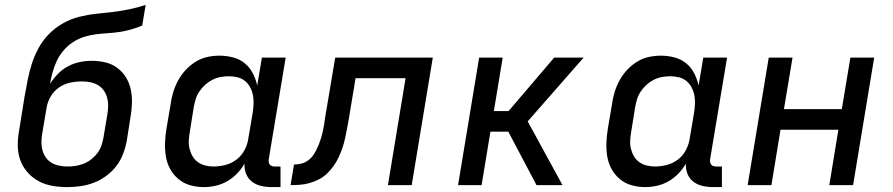

<svg xmlns="http://www.w3.org/2000/svg" viewBox="-20 -755 3640 783"><path d="M255 8Q224 8 194 3Q164 -2 138 -16Q112 -30 92.5 -52Q73 -74 63 -101.5Q53 -129 52.5 -160Q52 -191 58 -223L80 -360Q86 -393 92.5 -427Q99 -461 109.5 -494Q120 -527 137 -558.5Q154 -590 179.5 -616Q205 -642 237 -660Q269 -678 303 -686.5Q337 -695 371 -698.5Q405 -702 438.5 -706Q472 -710 506.5 -717Q541 -724 574 -735L560 -651Q537 -641 513.5 -634.5Q490 -628 466 -624.5Q442 -621 418 -619.5Q394 -618 370 -615Q346 -612 322.5 -604.5Q299 -597 277.5 -583Q256 -569 239 -549Q222 -529 211.5 -506.5Q201 -484 194.5 -460.5Q188 -437 184 -413Q198 -435 216.5 -454Q235 -473 258 -485Q281 -497 305.5 -502Q330 -507 354 -507Q383 -507 410 -500.5Q437 -494 458.5 -478Q480 -462 494 -439Q508 -416 513.5 -389Q519 -362 518 -333.5Q517 -305 512 -276L497 -181Q492 -154 482 -127.5Q472 -101 454.5 -78Q437 -55 413 -37.5Q389 -20 363 -10Q337 0 309.5 4Q282 8 255 8ZM255 -76Q272 -76 288.5 -78.5Q305 -81 321.5 -87.5Q338 -94 352.5 -105.5Q367 -117 377.5 -131Q388 -145 393.5 -161.5Q399 -178 402 -194L418 -290Q421 -308 421 -325Q421 -342 416.5 -358Q412 -374 402.5 -387Q393 -400 379.5 -408Q366 -416 349 -419.5Q332 -423 315 -423Q291 -423 266.5 -418Q242 -413 221 -398.5Q200 -384 187 -362Q174 -340 170 -316L152 -209Q149 -191 149 -174Q149 -157 153.5 -141Q158 -125 167.5 -112Q177 -99 190.5 -91Q204 -83 221 -79.5Q238 -76 255 -76Z M812 8Q783 8 756 0.5Q729 -7 708.5 -24Q688 -41 674.5 -65Q661 -89 656.5 -116.5Q652 -144 653 -173Q654 -202 659 -231L676 -331Q679 -355 686.5 -379.5Q694 -404 706.5 -427Q719 -450 737 -469.5Q755 -489 777.5 -503Q800 -517 825 -522.5Q850 -528 875 -528Q903 -528 930 -521Q957 -514 977.5 -497.5Q998 -481 1010.5 -457Q1023 -433 1029 -406L1048 -520H1145L1076 -106Q1075 -100 1076 -94Q1077 -88 1080.5 -83.5Q1084 -79 1089.5 -77.5Q1095 -76 1101 -76H1124V8H1087Q1065 8 1044 3Q1023 -2 1007 -14.5Q991 -27 983.5 -46.5Q976 -66 977 -88Q965 -66 946.5 -47Q928 -28 906 -15.5Q884 -3 859.5 2.5Q835 8 812 8ZM851 -76Q875 -76 900 -82.5Q925 -89 945.5 -105Q966 -121 978 -144.5Q990 -168 993 -192L1010 -292Q1013 -310 1014 -328.5Q1015 -347 1012 -364.5Q1009 -382 1001 -397.5Q993 -413 980 -424Q967 -435 949.5 -439.5Q932 -444 914 -444Q897 -444 880 -441Q863 -438 847 -430Q831 -422 817.5 -410Q804 -398 793.5 -382.5Q783 -367 778 -350.5Q773 -334 770 -317L754 -217Q751 -200 750 -182.5Q749 -165 753 -148.5Q757 -132 765.5 -117.5Q774 -103 787.5 -93.5Q801 -84 817.5 -80Q834 -76 851 -76Z M1562 0 1634 -436H1430L1402 -267Q1399 -248 1395 -228.5Q1391 -209 1387 -190Q1383 -171 1376.5 -152Q1370 -133 1361.5 -114.5Q1353 -96 1341 -79Q1329 -62 1314 -47.5Q1299 -33 1280.5 -23.5Q1262 -14 1242.5 -8.5Q1223 -3 1203.5 -1.5Q1184 0 1165 0L1179 -84Q1195 -84 1210 -88Q1225 -92 1238 -102Q1251 -112 1260 -126Q1269 -140 1275.5 -155Q1282 -170 1287 -185Q1292 -200 1295.5 -215Q1299 -230 1301.5 -245.5Q1304 -261 1306 -276L1347 -520H1745L1659 0Z M2168 0 2053 -218H1980L1944 0H1848L1934 -520H2030L1994 -302H2054L2240 -520H2360L2132 -260L2274 0Z M2612 8Q2583 8 2556 0.5Q2529 -7 2508.5 -24Q2488 -41 2474.5 -65Q2461 -89 2456.5 -116.5Q2452 -144 2453 -173Q2454 -202 2459 -231L2476 -331Q2479 -355 2486.5 -379.5Q2494 -404 2506.5 -427Q2519 -450 2537 -469.5Q2555 -489 2577.5 -503Q2600 -517 2625 -522.5Q2650 -528 2675 -528Q2703 -528 2730 -521Q2757 -514 2777.5 -497.5Q2798 -481 2810.5 -457Q2823 -433 2829 -406L2848 -520H2945L2876 -106Q2875 -100 2876 -94Q2877 -88 2880.5 -83.5Q2884 -79 2889.5 -77.5Q2895 -76 2901 -76H2924V8H2887Q2865 8 2844 3Q2823 -2 2807 -14.5Q2791 -27 2783.5 -46.5Q2776 -66 2777 -88Q2765 -66 2746.5 -47Q2728 -28 2706 -15.5Q2684 -3 2659.5 2.5Q2635 8 2612 8ZM2651 -76Q2675 -76 2700 -82.5Q2725 -89 2745.5 -105Q2766 -121 2778 -144.5Q2790 -168 2793 -192L2810 -292Q2813 -310 2814 -328.5Q2815 -347 2812 -364.5Q2809 -382 2801 -397.5Q2793 -413 2780 -424Q2767 -435 2749.5 -439.5Q2732 -444 2714 -444Q2697 -444 2680 -441Q2663 -438 2647 -430Q2631 -422 2617.5 -410Q2604 -398 2593.5 -382.5Q2583 -367 2578 -350.5Q2573 -334 2570 -317L2554 -217Q2551 -200 2550 -182.5Q2549 -165 2553 -148.5Q2557 -132 2565.5 -117.5Q2574 -103 2587.5 -93.5Q2601 -84 2617.5 -80Q2634 -76 2651 -76Z M3029 0 3115 -520H3212L3177 -310H3413L3448 -520H3545L3459 0H3362L3399 -226H3163L3126 0Z"/></svg>

Font: Iosevka Medium Extended
Style: Italic
Weight: 500
Width: 7
Italic angle: -9°
Monospace: yes
Designer: Belleve Invis
Foundry: Belleve Invis
Version: Version 32.5.0; ttfautohint (v1.8.4)